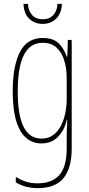

<svg xmlns="http://www.w3.org/2000/svg" viewBox="-20 -734 462 996"><path d="M202 -537Q258 -537 286.5 -507Q315 -477 326 -440H329L332 -527H352V35Q352 138 309.5 190Q267 242 175 242Q112 242 62 212V184Q89 200 115 208.5Q141 217 175 217Q250 217 288 174Q326 131 326 35V-12Q326 -35 326.5 -57.5Q327 -80 329 -111H326Q315 -60 281.5 -25Q248 10 195 10Q124 10 85 -56.5Q46 -123 46 -262Q46 -390 83 -463.5Q120 -537 202 -537ZM202 -512Q155 -512 126 -480.5Q97 -449 84.5 -393Q72 -337 72 -262Q72 -135 103 -75Q134 -15 195 -15Q231 -15 256 -33.5Q281 -52 296.5 -82.5Q312 -113 319 -149Q326 -185 326 -221V-329Q326 -378 313.5 -419.5Q301 -461 274 -486.5Q247 -512 202 -512ZM301 -714Q300 -667 272.5 -638.5Q245 -610 201 -610Q161 -610 132.5 -636Q104 -662 102 -714H125Q127 -677 147 -655.5Q167 -634 202 -634Q237 -634 257 -656.5Q277 -679 278 -714Z"/></svg>

Font: Noto Sans Gujarati ExtraCondensed Thin
Style: Regular
Weight: 100
Width: 2
Designer: Jelle Bosma - Monotype Design Team, Universal Thirst
Foundry: Monotype Imaging Inc.
Version: Version 2.106; ttfautohint (v1.8.4.7-5d5b)